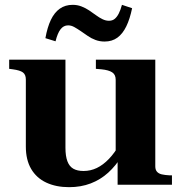

<svg xmlns="http://www.w3.org/2000/svg" viewBox="-20 -765 750 795"><path d="M251 -518V-153Q251 -119 259 -97.5Q267 -76 283.5 -66.5Q300 -57 326 -57Q355 -57 381 -69.5Q407 -82 431 -107Q455 -132 476 -169L485 -120Q460 -79 428 -50Q396 -21 355.5 -5.5Q315 10 266 10Q212 10 171.5 -9Q131 -28 109 -65.5Q87 -103 87 -158V-436Q87 -456 75 -465Q63 -474 33 -478L18 -480V-518ZM623 -518V-76Q623 -62 630 -54Q637 -46 650 -43Q663 -40 682 -39H692V0H467V-110L459 -111V-435Q459 -456 444.5 -465.5Q430 -475 400 -478L377 -480V-518ZM413 -593Q393 -593 375.5 -599.5Q358 -606 343 -616.5Q328 -627 314 -636.5Q300 -646 287.5 -653Q275 -660 262 -660Q243 -660 230.5 -643.5Q218 -627 210 -594L168 -607Q176 -652 190.5 -682.5Q205 -713 227.5 -729Q250 -745 281 -745Q300 -745 317 -738.5Q334 -732 349 -722Q364 -712 377.5 -702Q391 -692 404.5 -685.5Q418 -679 431 -679Q445 -679 454.5 -686.5Q464 -694 471.5 -708.5Q479 -723 485 -745L527 -731Q518 -687 503 -656Q488 -625 466 -609Q444 -593 413 -593Z"/></svg>

Font: Roboto Serif 120pt Expanded SemiBold
Style: Regular
Weight: 600
Width: 7
Designer: Greg Gazdowicz
Foundry: Commercial Type
Version: Version 1.008